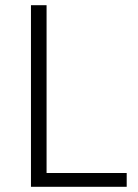

<svg xmlns="http://www.w3.org/2000/svg" viewBox="-20 -718 531 738"><path d="M99 0V-698H159V-53H467V0Z"/></svg>

Font: IBM Plex Thai Light
Style: Regular
Weight: 300
Designer: Mike Abbink, Paul van der Laan, Pieter van Rosmalen, Ben Mitchell, Mark Frömberg
Foundry: Bold Monday
Version: Version 1.0